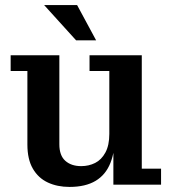

<svg xmlns="http://www.w3.org/2000/svg" viewBox="-20 -728 675 757"><path d="M254 9Q206 9 168.5 -8.5Q131 -26 109.5 -63Q88 -100 88 -158V-448H22V-510H214V-159Q214 -115 237.5 -94Q261 -73 300 -73Q330 -73 355 -85.5Q380 -98 395.5 -126.5Q411 -155 411 -200L434 -201Q434 -133 415.5 -86Q397 -39 357 -15Q317 9 254 9ZM427 0V-166L411 -164V-448H333V-510H539V-63H615V0ZM280 -569 154 -708H284L359 -569Z"/></svg>

Font: Montagu Slab 120pt Medium
Style: Regular
Weight: 500
Designer: Florian Karsten
Foundry: Florian Karsten
Version: Version 1.000